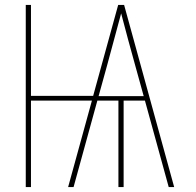

<svg xmlns="http://www.w3.org/2000/svg" viewBox="-20 -755 790 775"><path d="M84 0V-735H105V-368H356L457 -735H481L683 0H661L565 -349H479V0H458V-349H373L277 0H255L351 -349H105V0ZM378 -367H560L526 -490Q511 -543 497 -595.5Q483 -648 469 -701Q455 -648 440.5 -595.5Q426 -543 412 -490Z"/></svg>

Font: Zed Sans Thin Extended
Style: Regular
Weight: 100
Width: 7
Designer: Belleve Invis
Foundry: Belleve Invis
Version: Version 1.0.0; ttfautohint (v1.8.4)